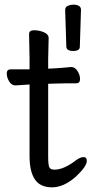

<svg xmlns="http://www.w3.org/2000/svg" viewBox="-20 -781 400 825"><path d="M323 -580Q323 -562 294.5 -562Q266 -562 265 -580L260 -738Q260 -751 271.5 -756Q283 -761 294 -761Q328 -761 328 -739V-738ZM189 -617 187 -528V-486L209 -487Q245 -489 285 -493H286Q302 -493 313 -476Q324 -459 324 -441Q324 -423 307 -423H268Q240 -423 220 -422L187 -421V-108Q187 -70 192.5 -61Q198 -52 214 -52Q254 -52 306 -92Q325 -106 339 -106Q353 -106 353 -90Q353 -66 306 -22Q254 24 203.5 24Q153 24 130 -10Q107 -44 107 -110V-418Q100 -418 47 -414H46Q30 -414 19.5 -431Q9 -448 9 -465.5Q9 -483 26 -483H107V-528L105 -635Q105 -651 126.5 -651Q148 -651 168.5 -642.5Q189 -634 189 -617Z"/></svg>

Font: LXGW WenKai Lite
Style: Bold
Weight: 700
Designer: LXGW / Fontworks Inc.
Foundry: LXGW / Fontworks Inc.
Version: Version 1.330;April 28, 2024